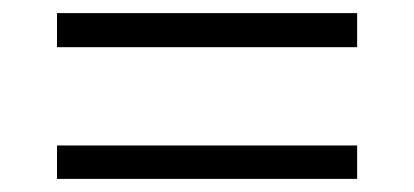

<svg xmlns="http://www.w3.org/2000/svg" viewBox="-20 -454 632 293"><path d="M525 -434V-382H67V-434ZM67 -181V-232H525V-181Z"/></svg>

Font: Human Sans Light
Style: Regular
Weight: 300
Designer: Tim Radville
Foundry: Continuum
Version: Version 1.000;FEAKit 1.0